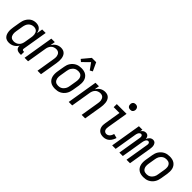

<svg xmlns="http://www.w3.org/2000/svg" viewBox="212 -1914 3075 3075"><g transform="rotate(45 1750.0 -376.5)"><path d="M158 8Q132 8 108 0Q84 -8 67.5 -26Q51 -44 42.5 -67Q34 -90 31 -115.5Q28 -141 30 -167Q32 -193 36 -219L56 -339Q60 -362 66.5 -385.5Q73 -409 85 -430.5Q97 -452 113.5 -471Q130 -490 151 -503Q172 -516 196 -522Q220 -528 243 -528Q268 -528 291 -521Q314 -514 330.5 -499Q347 -484 356.5 -462.5Q366 -441 370 -418L387 -520H466L395 -93Q394 -86 395 -80Q396 -74 399.5 -70Q403 -66 408.5 -64Q414 -62 421 -62H436L435 8H409Q389 8 370 3Q351 -2 337.5 -14Q324 -26 318 -44.5Q312 -63 315 -83Q303 -63 286 -45Q269 -27 248 -15Q227 -3 204 2.5Q181 8 158 8ZM200 -62Q223 -62 247 -70.5Q271 -79 289.5 -96.5Q308 -114 317.5 -137Q327 -160 331 -183L351 -303Q354 -321 355.5 -339Q357 -357 354.5 -374.5Q352 -392 345.5 -408Q339 -424 327 -435.5Q315 -447 298 -452.5Q281 -458 263 -458Q239 -458 214.5 -448Q190 -438 172.5 -419Q155 -400 146 -376Q137 -352 133 -328L113 -208Q110 -191 109 -173.5Q108 -156 110.5 -139.5Q113 -123 119.5 -108Q126 -93 138 -82Q150 -71 166.5 -66.5Q183 -62 200 -62Z M508 0 594 -520H673L659 -438Q671 -458 687 -475.5Q703 -493 723 -505Q743 -517 765.5 -522.5Q788 -528 810 -528Q836 -528 859.5 -519.5Q883 -511 899 -493Q915 -475 923.5 -452Q932 -429 934.5 -404Q937 -379 935.5 -353Q934 -327 930 -301L880 0H801L852 -312Q855 -329 856.5 -346Q858 -363 855.5 -379.5Q853 -396 846.5 -411Q840 -426 829 -437Q818 -448 802 -453Q786 -458 769 -458Q746 -458 722.5 -449.5Q699 -441 682 -423Q665 -405 655.5 -382.5Q646 -360 643 -337L587 0Z M1203 8Q1174 8 1146.5 2Q1119 -4 1096.5 -19Q1074 -34 1059 -56.5Q1044 -79 1037.5 -106Q1031 -133 1031 -161.5Q1031 -190 1036 -219L1056 -339Q1060 -364 1068 -389Q1076 -414 1091 -436.5Q1106 -459 1126 -477Q1146 -495 1170 -507Q1194 -519 1219.5 -523.5Q1245 -528 1270 -528Q1299 -528 1326.5 -522Q1354 -516 1376.5 -501Q1399 -486 1414.5 -463.5Q1430 -441 1436.5 -414Q1443 -387 1442.5 -358.5Q1442 -330 1438 -301L1418 -181Q1414 -156 1405.5 -131Q1397 -106 1382.5 -83.5Q1368 -61 1348 -43Q1328 -25 1304 -13Q1280 -1 1254 3.5Q1228 8 1203 8ZM1204 -62Q1221 -62 1237.5 -65.5Q1254 -69 1269.5 -78Q1285 -87 1297.5 -100Q1310 -113 1319 -128Q1328 -143 1333 -159.5Q1338 -176 1340 -192L1360 -312Q1363 -330 1364 -347.5Q1365 -365 1362.5 -381.5Q1360 -398 1352.5 -413Q1345 -428 1332.5 -438.5Q1320 -449 1303.5 -453.5Q1287 -458 1270 -458Q1253 -458 1236 -454.5Q1219 -451 1203.5 -442Q1188 -433 1175.5 -420Q1163 -407 1154 -392Q1145 -377 1140.5 -360.5Q1136 -344 1133 -328L1113 -208Q1110 -190 1109 -172.5Q1108 -155 1111 -138.5Q1114 -122 1121.5 -107Q1129 -92 1141 -81.5Q1153 -71 1170 -66.5Q1187 -62 1204 -62ZM1195 -590 1156 -623 1271 -761H1369L1435 -619L1390 -594L1311 -704Z M1508 0 1594 -520H1673L1659 -438Q1671 -458 1687 -475.5Q1703 -493 1723 -505Q1743 -517 1765.5 -522.5Q1788 -528 1810 -528Q1836 -528 1859.5 -519.5Q1883 -511 1899 -493Q1915 -475 1923.5 -452Q1932 -429 1934.5 -404Q1937 -379 1935.5 -353Q1934 -327 1930 -301L1880 0H1801L1852 -312Q1855 -329 1856.5 -346Q1858 -363 1855.5 -379.5Q1853 -396 1846.5 -411Q1840 -426 1829 -437Q1818 -448 1802 -453Q1786 -458 1769 -458Q1746 -458 1722.5 -449.5Q1699 -441 1682 -423Q1665 -405 1655.5 -382.5Q1646 -360 1643 -337L1587 0Z M2295 8Q2272 8 2250 3Q2228 -2 2210 -14Q2192 -26 2180 -44.5Q2168 -63 2162.5 -84.5Q2157 -106 2158 -129Q2159 -152 2163 -175L2208 -450H2076L2077 -520H2298L2239 -164Q2236 -146 2236 -128.5Q2236 -111 2242.5 -95.5Q2249 -80 2263.5 -71Q2278 -62 2295 -62Q2312 -62 2327.5 -69.5Q2343 -77 2355 -90.5Q2367 -104 2374 -120Q2381 -136 2386 -152L2458 -133Q2450 -106 2435.5 -79.5Q2421 -53 2400 -32.5Q2379 -12 2350.5 -2Q2322 8 2295 8ZM2292 -608Q2277 -608 2263.5 -613Q2250 -618 2242 -629.5Q2234 -641 2231.5 -655.5Q2229 -670 2231 -685Q2233 -695 2238.5 -705Q2244 -715 2252.5 -721.5Q2261 -728 2271.5 -730.5Q2282 -733 2293 -733Q2308 -733 2321.5 -727.5Q2335 -722 2343 -710.5Q2351 -699 2354 -684.5Q2357 -670 2354 -655Q2352 -645 2346.5 -635Q2341 -625 2332.5 -618.5Q2324 -612 2313.5 -610Q2303 -608 2292 -608Z M2492 0 2578 -520H2657L2650 -476Q2656 -487 2665 -497Q2674 -507 2684 -514Q2694 -521 2706.5 -524.5Q2719 -528 2731 -528Q2746 -528 2759 -522.5Q2772 -517 2781 -506.5Q2790 -496 2794.5 -482Q2799 -468 2801 -454Q2806 -468 2815.5 -481.5Q2825 -495 2836.5 -506Q2848 -517 2863 -522.5Q2878 -528 2893 -528Q2909 -528 2922.5 -522Q2936 -516 2944.5 -504.5Q2953 -493 2958 -478.5Q2963 -464 2964 -449Q2965 -434 2963.5 -418.5Q2962 -403 2960 -387L2896 0H2817L2883 -400Q2885 -410 2885 -420Q2885 -430 2881.5 -438.5Q2878 -447 2870 -452.5Q2862 -458 2852 -458Q2839 -458 2827.5 -448Q2816 -438 2810 -425.5Q2804 -413 2800.5 -400Q2797 -387 2795 -374L2733 0H2655L2721 -400Q2723 -410 2722.5 -420Q2722 -430 2718.5 -438.5Q2715 -447 2707.5 -452.5Q2700 -458 2690 -458Q2677 -458 2665.5 -448Q2654 -438 2647.5 -425.5Q2641 -413 2638 -400Q2635 -387 2633 -374L2571 0Z M3203 8Q3174 8 3146.5 2Q3119 -4 3096.5 -19Q3074 -34 3059 -56.5Q3044 -79 3037.5 -106Q3031 -133 3031 -161.5Q3031 -190 3036 -219L3056 -339Q3060 -364 3068 -389Q3076 -414 3091 -436.5Q3106 -459 3126 -477Q3146 -495 3170 -507Q3194 -519 3219.5 -523.5Q3245 -528 3270 -528Q3299 -528 3326.5 -522Q3354 -516 3376.5 -501Q3399 -486 3414.5 -463.5Q3430 -441 3436.5 -414Q3443 -387 3442.5 -358.5Q3442 -330 3438 -301L3418 -181Q3414 -156 3405.5 -131Q3397 -106 3382.5 -83.5Q3368 -61 3348 -43Q3328 -25 3304 -13Q3280 -1 3254 3.5Q3228 8 3203 8ZM3204 -62Q3221 -62 3237.5 -65.5Q3254 -69 3269.5 -78Q3285 -87 3297.5 -100Q3310 -113 3319 -128Q3328 -143 3333 -159.5Q3338 -176 3340 -192L3360 -312Q3363 -330 3364 -347.5Q3365 -365 3362.5 -381.5Q3360 -398 3352.5 -413Q3345 -428 3332.5 -438.5Q3320 -449 3303.5 -453.5Q3287 -458 3270 -458Q3253 -458 3236 -454.5Q3219 -451 3203.5 -442Q3188 -433 3175.5 -420Q3163 -407 3154 -392Q3145 -377 3140.5 -360.5Q3136 -344 3133 -328L3113 -208Q3110 -190 3109 -172.5Q3108 -155 3111 -138.5Q3114 -122 3121.5 -107Q3129 -92 3141 -81.5Q3153 -71 3170 -66.5Q3187 -62 3204 -62Z"/></g></svg>

Font: Iosevka Curly
Style: Italic
Weight: 400
Italic angle: -9°
Monospace: yes
Designer: Belleve Invis
Foundry: Belleve Invis
Version: Version 22.1.2; ttfautohint (v1.8.4)